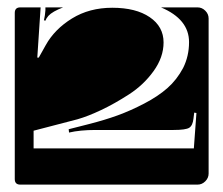

<svg xmlns="http://www.w3.org/2000/svg" viewBox="-20 -510 605 520"><path d="M20 -25V-475Q20 -490 35 -490H90L81 -354H85L104 -388Q128 -431 175 -460Q222 -489 284 -489Q348 -489 385.5 -463.5Q423 -438 423 -395Q423 -355 396 -317.5Q369 -280 329.5 -254.5Q290 -229 254 -212Q218 -195 190 -187L71 -156V-108H505L512 -204L506 -205L504 -189Q502 -170 492.5 -164Q483 -158 450 -158H239Q197 -158 167 -151L166 -160L221 -174Q264 -185 298.5 -197.5Q333 -210 370.5 -229.5Q408 -249 433.5 -271.5Q459 -294 476 -326Q492 -358 492 -396Q492 -458 416 -490H515Q527 -490 536 -481Q545 -472 545 -460V-40Q545 -28 536 -19Q527 -10 515 -10H35Q20 -10 20 -25ZM99 -455Q102 -468 103 -482V-490H151Q122 -479 111 -467Q105 -460 103 -454Z"/></svg>

Font: PrimecolorB
Style: Medium
Weight: 500
Designer: gluk
Foundry: gluk
Version: Version 0.672